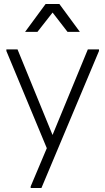

<svg xmlns="http://www.w3.org/2000/svg" viewBox="-20 -744 529 964"><path d="M134 200V192L215 0L235 -45L421 -496H477V-488L188 200ZM215 0 12 -488V-496H68L248 -56V0ZM106 -584 209 -724H278L381 -584H319L244 -681L168 -584Z"/></svg>

Font: Fustat Light
Style: Regular
Weight: 300
Designer: Mohamed Gaber, Khaled Hosny, Laura Garcia Mut
Foundry: Kief Type Foundry, Alif Type Foundry, Hard Type Foundry
Version: Version 1.007